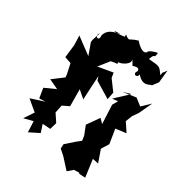

<svg xmlns="http://www.w3.org/2000/svg" viewBox="-233 -910 1073 1073"><g transform="rotate(45 303.5 -374.0)"><path d="M329 -637C312 -623 368 -673 370 -634C357 -606 395 -602 392 -632C453 -588 477 -644 482 -635L499 -677L486 -757C465 -696 475 -755 476 -710C435 -742 444 -743 367 -729C371 -787 385 -740 379 -785C389 -799 325 -760 333 -750C324 -724 280 -740 240 -771C270 -747 262 -786 194 -710C246 -711 217 -708 223 -735C197 -711 170 -755 184 -722C124 -694 92 -699 155 -715C145 -705 87 -693 86 -636C102 -590 55 -609 71 -636C73 -616 62 -571 75 -560L116 -501L-1 -547L17 -488L29 -406L73 -403L103 -345L110 -327L57 -259L123 -247L63 -198L89 -140L126 -151L50 -102L127 -66L104 2L157 -28L178 39L232 -9L203 -53L253 -63L254 -109L209 -149L206 -200L242 -231L213 -336L267 -310C256 -361 245 -410 235 -462L249 -440L362 -407L359 -455L294 -507L281 -536L192 -495L233 -588C205 -551 235 -579 261 -584C252 -648 228 -640 259 -596C273 -596 330 -642 297 -668ZM546 0 584 -8 540 -113 579 -115 532 -184 531 -183 547 -236 509 -321C530 -330 551 -338 572 -347L521 -392L526 -437L540 -475L556 -566L520 -507L470 -528L391 -494L437 -522L378 -427L412 -440L402 -403L439 -287L408 -305L377 -220L414 -170L426 -142L404 -112L366 -55L372 -27L415 -5L485 40L509 5L540 -4Z"/></g></svg>

Font: Asimov Aggro
Style: Medium
Weight: 500
Designer: Google
Version: Version 2.000980; 2014